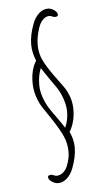

<svg xmlns="http://www.w3.org/2000/svg" viewBox="-52 -707 425 770"><g transform="rotate(-5 161.0 -322.5)"><path d="M205.6 -356.9Q181.6 -389.2 171.4 -403.8Q144 -441.9 130.6 -469.7Q117.2 -497.6 117.2 -532.2Q117.2 -563 129.4 -599.6Q135.7 -619.1 147.5 -631.1Q159.2 -643.1 174.3 -643.1Q178.2 -643.1 185.1 -640.1Q191.4 -637.2 195.3 -637.2Q208.5 -637.2 208.5 -645Q208.5 -655.3 195.6 -664.1Q182.6 -672.9 170.4 -672.9Q150.9 -672.9 134.8 -658.4Q118.7 -644 109.4 -620.6Q100.6 -598.6 95.9 -576.4Q91.3 -554.2 91.3 -536.1Q91.3 -502 105.5 -469.2Q83.5 -435.1 83.5 -382.8Q83.5 -353.5 92.3 -326.4Q101.1 -299.3 114.7 -279.3L149.4 -227.5Q176.8 -186 189.9 -156.7Q203.1 -127.4 203.1 -92.8Q203.1 -67.9 191.4 -37.6Q185.1 -22 173.3 -12Q161.6 -2 146.5 -2Q143.1 -2 136.2 -4.9Q129.9 -7.8 125.5 -7.8Q112.3 -7.8 112.3 0Q112.3 10.3 125.2 19Q138.2 27.8 150.4 27.8Q169.9 27.8 186 13.4Q202.1 -1 211.4 -24.4Q220.2 -46.4 224.9 -68.6Q229.5 -90.8 229.5 -108.9Q229.5 -140.6 214.4 -172.9Q237.3 -210.4 237.3 -262.2Q237.3 -289.1 228.3 -314Q219.2 -338.9 205.6 -356.9ZM198.2 -190.9Q188 -207 169.9 -232.4Q155.3 -252 139.6 -275.9Q127.4 -294.9 118.4 -320.8Q109.4 -346.7 109.4 -371.1Q109.4 -408.7 121.6 -438Q132.8 -419.9 149.9 -395.5Q171.9 -363.8 180.7 -351.1Q193.4 -331.5 202.4 -304.9Q211.4 -278.3 211.4 -253.9Q211.4 -221.7 198.2 -190.9Z"/></g></svg>

Font: Amatica SC
Style: Regular
Weight: 400
Designer: Vernon Adams, Ben Nathan
Foundry: newtypography
Version: Version 2.001